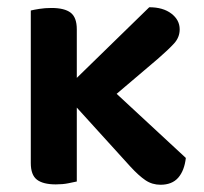

<svg xmlns="http://www.w3.org/2000/svg" viewBox="-20 -502 562 530"><path d="M192 -287 392 -482Q430 -482 453 -464.5Q476 -447 476 -421Q476 -399 460.5 -382Q445 -365 415 -339L302 -243L493 -66Q489 -31 472 -11.5Q455 8 423 8Q400 8 381.5 -4.5Q363 -17 340 -42L192 -205V-1Q183 1 168 4Q153 7 134 7Q99 7 82 -6Q65 -19 65 -52V-473Q73 -475 88.5 -477.5Q104 -480 122 -480Q158 -480 175 -467Q192 -454 192 -421Z"/></svg>

Font: Baloo Paaji 2 SemiBold
Style: Regular
Weight: 600
Designer: Shuchita Grover, Noopur Datye and Ek Type
Foundry: Ek Type
Version: Version 1.640;hotconv 1.0.111;makeotfexe 2.5.65597; ttfautoh